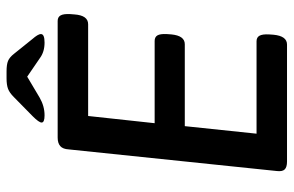

<svg xmlns="http://www.w3.org/2000/svg" viewBox="-175 -721 896 586"><g transform="rotate(-90 273.0 -428.0)"><path d="M44 -31 110 -666Q111 -684 120 -692Q129 -700 146 -700H502Q514 -700 519 -691Q524 -682 523 -662L522 -649Q519 -607 492 -607H212L190 -404H441Q453 -404 458 -395.5Q463 -387 462 -367L461 -353Q457 -312 431 -312H181L158 -93H440Q452 -93 457 -84Q462 -75 461 -55L460 -41Q456 0 430 0H73Q56 0 49 -7Q42 -14 44 -31ZM192 -749Q192 -757 211 -776L270 -834Q283 -847 295 -851.5Q307 -856 327 -856H348Q369 -856 380 -851.5Q391 -847 402 -833L447 -777Q454 -769 458 -762.5Q462 -756 462 -751Q462 -740 436 -740Q408 -740 389 -754L332 -793L268 -755Q242 -740 214 -740Q192 -740 192 -749Z"/></g></svg>

Font: Asap-MediumItalic
Style: Italic
Weight: 500
Italic angle: -6°
Designer: Pablo Cosgaya
Foundry: Omnibus-Type
Version: Version 2.000; ttfautohint (v1.8)